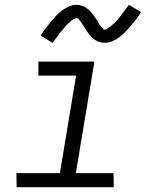

<svg xmlns="http://www.w3.org/2000/svg" viewBox="-20 -775 640 795"><path d="M451 0H49L48 -58H228L295 -462H139V-520H371L294 -58H450ZM198 -597 148 -628Q160 -646 171.5 -661Q183 -676 193.5 -688.5Q204 -701 213.5 -711Q223 -721 237 -731.5Q251 -742 266 -748.5Q281 -755 297 -755Q303 -755 308 -754Q313 -753 318 -751.5Q323 -750 327.5 -748Q332 -746 336.5 -743Q341 -740 344.5 -737Q348 -734 352 -730Q356 -726 359.5 -722Q363 -718 366 -714Q369 -710 371.5 -706Q374 -702 377 -698Q380 -694 382.5 -689.5Q385 -685 388 -680Q391 -675 394 -671Q397 -667 400 -664Q403 -661 406 -656.5Q409 -652 414 -652Q418 -652 421.5 -654.5Q425 -657 428.5 -659Q432 -661 436 -664Q440 -667 444 -671Q448 -675 450 -676.5Q452 -678 454.5 -680Q457 -682 459.5 -685Q462 -688 464.5 -691Q467 -694 469.5 -697Q472 -700 475 -703.5Q478 -707 481 -711Q484 -715 486.5 -719Q489 -723 492.5 -727Q496 -731 499.5 -735.5Q503 -740 506.5 -745Q510 -750 514 -755L564 -725Q552 -706 540.5 -691Q529 -676 518 -663.5Q507 -651 497.5 -641.5Q488 -632 474.5 -621.5Q461 -611 446 -604.5Q431 -598 415 -598Q409 -598 403.5 -598.5Q398 -599 393 -600.5Q388 -602 383.5 -604.5Q379 -607 374.5 -609.5Q370 -612 366.5 -615Q363 -618 359 -622Q355 -626 352 -630Q349 -634 345.5 -638Q342 -642 339.5 -646Q337 -650 334.5 -654Q332 -658 329 -662.5Q326 -667 323 -672Q320 -677 317 -681Q314 -685 311 -688.5Q308 -692 305.5 -696Q303 -700 298 -700Q294 -700 290 -698Q286 -696 282.5 -694Q279 -692 275 -689Q271 -686 267 -682Q263 -678 261 -676.5Q259 -675 257 -672.5Q255 -670 252.5 -667.5Q250 -665 247.5 -662Q245 -659 242.5 -655.5Q240 -652 236.5 -648.5Q233 -645 230 -641.5Q227 -638 224.5 -634Q222 -630 219 -625.5Q216 -621 212 -616.5Q208 -612 204.5 -607Q201 -602 198 -597Z"/></svg>

Font: Iosevka Light Extended Oblique
Style: Regular
Weight: 300
Width: 7
Italic angle: -9°
Monospace: yes
Designer: Belleve Invis
Foundry: Belleve Invis
Version: Version 32.5.0; ttfautohint (v1.8.4)